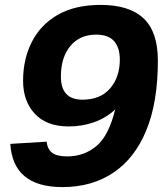

<svg xmlns="http://www.w3.org/2000/svg" viewBox="-20 -746 680 782"><path d="M234 16Q33 16 22 -160L170 -169Q173 -139 192 -124Q211 -109 254 -109Q322 -109 372.5 -151Q423 -193 449 -300Q411 -265 362.5 -248Q314 -231 260 -231Q170 -231 122 -282.5Q74 -334 74 -417Q74 -505 109.5 -575Q145 -645 215 -685.5Q285 -726 390 -726Q507 -726 565 -671Q623 -616 623 -499Q623 -330 576 -215.5Q529 -101 441.5 -42.5Q354 16 234 16ZM316 -340Q389 -340 428.5 -386Q468 -432 468 -503Q468 -552 444.5 -578.5Q421 -605 372 -605Q305 -605 266.5 -558.5Q228 -512 228 -434Q228 -340 316 -340Z"/></svg>

Font: Geist
Style: Bold Italic
Weight: 700
Italic angle: -12°
Designer: Basement.studio, Andrés Briganti, Mateo Zaragoza
Foundry: Basement.studio, Vercel, Andrés Briganti, Guido Ferreyra, Mateo Zaragoza
Version: Version 1.500; ttfautohint (v1.8.4.7-5d5b)